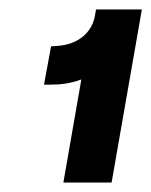

<svg xmlns="http://www.w3.org/2000/svg" viewBox="-20 -720 320 406"><path d="M152 -552 114 -334H216L280 -700H183L181 -688C175 -651 145 -626 102 -623L88 -622L73 -541H88C109 -541 131 -544 152 -552Z"/></svg>

Font: Fixel Display
Style: Bold Italic
Weight: 700
Italic angle: -10°
Designer: AlfaBravo + MacPaw
Foundry: Kyrylo Tkachov, Marchela Mozhyna, Serhii Makarenko, Maria Weinstein, Zakhar Kryvoshyya
Version: Version 1.210;Glyphs 3.2 (3217)